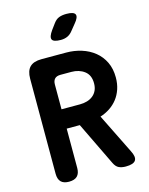

<svg xmlns="http://www.w3.org/2000/svg" viewBox="-139 -1036 877 1132"><g transform="rotate(-15 300.0 -470.0)"><path d="M206 -414H319Q342 -414 362.5 -420Q383 -426 398.5 -438.5Q414 -451 422.5 -469.5Q431 -488 431 -513Q431 -563 398.5 -587.5Q366 -612 319 -612H253Q229 -612 217.5 -600Q206 -588 206 -565ZM206 -296V-56Q206 -23 189.5 -6.5Q173 10 139 10Q106 10 90 -6.5Q74 -23 74 -56V-636Q74 -684 97 -707Q120 -730 168 -730H319Q368 -730 412.5 -716Q457 -702 491 -674.5Q525 -647 544.5 -606.5Q564 -566 564 -513Q564 -474 553 -441.5Q542 -409 522.5 -384Q503 -359 476 -341Q449 -323 417 -313L537 -70Q558 -30 545.5 -10Q533 10 485 10Q461 10 443.5 2Q426 -6 414 -31L286 -296ZM309 -810Q264 -810 256 -827Q248 -844 274 -880L299 -914Q315 -936 334 -943Q353 -950 379 -950Q424 -950 432 -932.5Q440 -915 411 -881L381 -844Q367 -826 349 -818Q331 -810 309 -810Z"/></g></svg>

Font: Maple Mono Normal NL
Style: Bold
Weight: 700
Monospace: yes
Designer: subframe7536
Version: Version 7.000